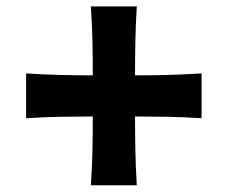

<svg xmlns="http://www.w3.org/2000/svg" viewBox="-20 -625 694 586"><path d="M59.6 -264.2V-400.9Q115.2 -397.5 164.8 -396.2Q214.4 -395 263.2 -395Q263.2 -445.8 262.2 -496.8Q261.2 -547.9 257.3 -605.5H397.5Q394 -547.9 393.1 -496.8Q392.1 -445.8 392.1 -395Q440.9 -395 490.5 -396.2Q540 -397.5 595.2 -400.9V-264.2Q540 -267.6 490.5 -268.6Q440.9 -269.5 392.1 -269.5Q392.1 -219.2 393.1 -168.2Q394 -117.2 397.5 -59.6H257.3Q261.2 -117.2 262.2 -168.2Q263.2 -219.2 263.2 -269.5Q214.4 -269.5 164.8 -268.6Q115.2 -267.6 59.6 -264.2Z"/></svg>

Font: Pinar DS4-SemiBold
Style: Regular
Weight: 600
Designer: Amin Abedi
Version: Version 2.000